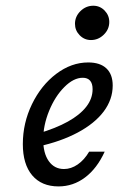

<svg xmlns="http://www.w3.org/2000/svg" viewBox="-20 -646 484 677"><path d="M60.5 -137.9Q60.5 -212.1 92.7 -278.6Q125 -345.2 178.2 -385.5Q231.5 -425.8 291.1 -425.8Q333.1 -425.8 355.2 -404.8Q377.4 -383.9 377.4 -344.4Q377.4 -295.2 345.6 -252.8Q313.7 -210.5 254 -178.6Q194.4 -146.8 112.9 -129L113.7 -175Q176.6 -193.5 219.4 -217.3Q262.1 -241.1 284.3 -269.8Q306.5 -298.4 306.5 -331.5Q306.5 -351.6 297.6 -361.7Q288.7 -371.8 271.8 -371.8Q239.5 -371.8 206.9 -339.1Q174.2 -306.5 153.2 -255.2Q132.3 -204 132.3 -154Q132.3 -105.6 152 -77.8Q171.8 -50 205.6 -50Q230.6 -50 254 -66.1Q277.4 -82.3 294.4 -111.3H349.2Q321.8 -51.6 279.8 -20.2Q237.9 11.3 186.3 11.3Q126.6 11.3 93.5 -27.8Q60.5 -66.9 60.5 -137.9ZM244.4 -562.1Q244.4 -587.9 263.7 -606.9Q283.1 -625.8 308.9 -625.8Q332.3 -625.8 348.8 -608.9Q365.3 -591.9 365.3 -568.5Q365.3 -542.7 346 -523.8Q326.6 -504.8 300.8 -504.8Q277.4 -504.8 260.9 -521.8Q244.4 -538.7 244.4 -562.1Z"/></svg>

Font: Playfair Micro SmCond SmLight
Style: Italic
Weight: 360
Width: 4
Italic angle: -15.6°
Designer: Claus Eggers Sørensen
Foundry: Claus Eggers Sørensen
Version: Version 2.203;Glyphs 3.3 (3326)